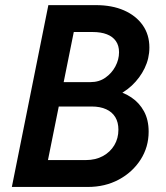

<svg xmlns="http://www.w3.org/2000/svg" viewBox="-20 -740 659 760"><path d="M134.8 0 155.8 -106.4H319.8Q358.4 -106.4 387.5 -122.3Q416.5 -138.2 432.6 -165.3Q448.7 -192.4 448.7 -226.6Q448.7 -255.9 436.3 -276.4Q423.8 -296.9 400.1 -307.6Q376.5 -318.4 342.8 -318.4H192.9L211.9 -415H338.9Q372.1 -415 397.2 -432.6Q422.4 -450.2 436.8 -477.3Q451.2 -504.4 451.2 -533.2Q451.2 -559.6 438.7 -577.4Q426.3 -595.2 403.1 -604.2Q379.9 -613.3 346.2 -613.3H251.5L273.4 -719.7H359.9Q423.3 -719.7 470.7 -699Q518.1 -678.2 544.7 -640.6Q571.3 -603 571.3 -551.8Q571.3 -508.8 552.5 -470Q533.7 -431.2 501.5 -401.1Q469.2 -371.1 427.2 -354.5L428.7 -383.3Q468.8 -375.5 500.2 -354.2Q531.7 -333 550 -299.3Q568.4 -265.6 568.4 -218.8Q568.4 -157.7 536.4 -107.9Q504.4 -58.1 450.2 -29.1Q396 0 327.6 0ZM26.9 0 171.4 -719.7H293.5L148.4 0Z"/></svg>

Font: Reddit Sans SemiBold
Style: Italic
Weight: 600
Italic angle: -11.25°
Designer: Stephen Hutchings
Version: Version 1.013